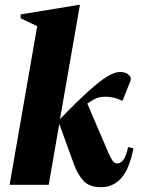

<svg xmlns="http://www.w3.org/2000/svg" viewBox="-20 -770 589 800"><path d="M20 0 135 -661 66 -694V-710L310 -750H313L230 -274Q300 -346 347.5 -389Q395 -432 426.5 -451Q458 -470 479 -470Q491 -470 499.5 -467.5Q508 -465 513 -461Q520 -456 523.5 -448.5Q527 -441 523 -432L491 -351H487L473 -357Q466 -360 452 -363.5Q438 -367 419 -367Q398 -367 383 -361Q368 -355 354 -345L344 -338L431 -135Q439 -116 447.5 -102.5Q456 -89 469 -89Q482 -89 493.5 -103.5Q505 -118 514 -157L536 -152Q519 -65 485 -27.5Q451 10 401 10Q352 10 327.5 -17Q303 -44 289 -83L227 -254L183 0Z"/></svg>

Font: Spectral ExtraBold
Style: Italic
Weight: 800
Italic angle: -10°
Designer: Jean-Baptiste Levee
Foundry: Production Type
Version: Version 2.001